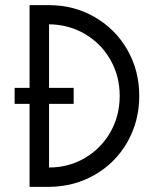

<svg xmlns="http://www.w3.org/2000/svg" viewBox="-20 -727 602 747"><path d="M36.9 -385.2H266.6V-322.8H36.9ZM95 -707H170.8Q268.8 -707 349.3 -660.1Q429.8 -613.3 475.8 -532.6Q521.8 -452 521.8 -353.9Q521.8 -255.7 475.8 -174.7Q429.8 -93.7 349.3 -47.2Q268.8 -0.7 170.8 0H95ZM445.7 -354.1Q445.7 -430.9 409.6 -494.3Q373.5 -557.7 310.5 -594.7Q247.5 -631.7 170.8 -632.4V-75.3Q247.5 -75.3 310.4 -112.4Q373.4 -149.5 409.6 -212.9Q445.7 -276.4 445.7 -354.1Z"/></svg>

Font: Lineal Thin
Style: Regular
Weight: 200
Designer: Created by Frank Adebiaye with contributions from Anton Moglia & Ariel Martín Pérez
Created by Frank ADEBIAYE with FontF
Foundry: Velvetyne Type Foundry
Version: Version 2.000;Glyphs 3.2 (3227)